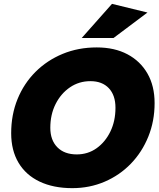

<svg xmlns="http://www.w3.org/2000/svg" viewBox="-20 -966 826 996"><path d="M355 10Q257 10 185.5 -24Q114 -58 76 -122Q38 -186 38 -275Q38 -371 71 -452Q104 -533 164 -593Q224 -653 305 -686.5Q386 -720 482 -720Q574 -720 641 -684.5Q708 -649 745 -584.5Q782 -520 782 -431Q782 -338 749.5 -257.5Q717 -177 659 -117Q601 -57 523 -23.5Q445 10 355 10ZM378 -165Q436 -165 481 -197Q526 -229 552.5 -283.5Q579 -338 579 -407Q579 -472 544.5 -508.5Q510 -545 449 -545Q390 -545 343 -513Q296 -481 268.5 -426.5Q241 -372 241 -303Q241 -239 277.5 -202Q314 -165 378 -165ZM404 -769 561 -946 745 -901 569 -769Z"/></svg>

Font: Livvic Black
Style: Italic
Weight: 900
Italic angle: -10°
Designer: Jacques Le Bailly, Baron von Fonthausen
Version: Version 1.001; ttfautohint (v1.8.2)